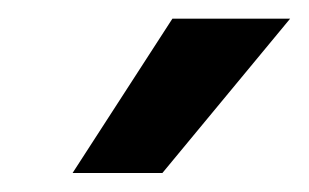

<svg xmlns="http://www.w3.org/2000/svg" viewBox="-20 -804 330 205"><path d="M153.4 -619.3 289.8 -784.1H164.1L57.5 -619.3Z"/></svg>

Font: Riot Sans 2.0
Style: Bold Italic
Weight: 600
Italic angle: -9.39999°
Designer: Rasmus Andersson
Foundry: rsms
Version: Version 3.006;hotconv 1.0.109;makeotfexe 2.5.65596